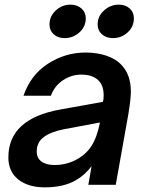

<svg xmlns="http://www.w3.org/2000/svg" viewBox="-20 -795 626 826"><path d="M16 -118Q16 -284 240 -324L423 -357Q426 -368 426 -386Q426 -421 409 -443Q384 -474 330 -474Q287 -474 250.5 -449.5Q214 -425 199 -383H81Q112 -473 186.5 -521Q261 -569 348 -569Q398 -569 439 -555Q480 -541 505 -513Q543 -471 543 -401Q543 -369 532 -303L478 0H360L374 -80Q344 -41 307 -20Q254 11 173 11Q101 11 58.5 -23Q16 -57 16 -118ZM296 -102Q347 -126 372.5 -165.5Q398 -205 410 -268L255 -239Q199 -228 168.5 -205.5Q138 -183 138 -143Q138 -115 158.5 -100Q179 -85 216 -85Q257 -85 296 -102ZM193 -690Q193 -725 220 -750Q247 -775 283 -775Q312 -775 330.5 -758.5Q349 -742 349 -716Q349 -680 321.5 -655.5Q294 -631 258 -631Q229 -631 211 -647.5Q193 -664 193 -690ZM400 -690Q400 -725 427.5 -750Q455 -775 491 -775Q520 -775 538 -758.5Q556 -742 556 -716Q556 -680 529 -655.5Q502 -631 466 -631Q437 -631 418.5 -647.5Q400 -664 400 -690Z"/></svg>

Font: Open Sauce One SemiBold Italic
Style: Regular
Weight: 600
Italic angle: -10°
Designer: Alfredo Marco Pradil
Foundry: Creative Sauce Fz LLC
Version: Version 1.477